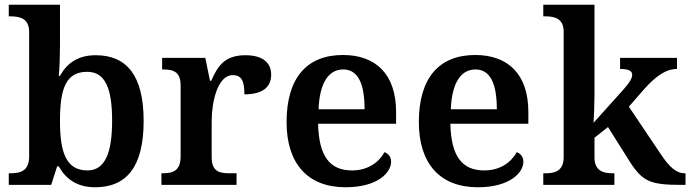

<svg xmlns="http://www.w3.org/2000/svg" viewBox="-20 -780 2912 810"><path d="M381 10C514 10 586 -76 586 -270C586 -462 514 -547 384 -547C307 -547 262 -512 233 -460H228C231 -485 233 -549 233 -584V-760H17V-711H24C67 -711 103 -701 103 -644V-120C103 -58 65 -49 25 -49H17V0H196L221 -78H228C257 -26 304 10 381 10ZM349 -61C260 -61 233 -135 233 -270C233 -410 260 -477 348 -477C423 -477 453 -409 453 -271C453 -135 423 -61 349 -61Z M661 0H978V-49H947C906 -49 873 -57 873 -116V-270C873 -347 897 -463 962 -463C1000 -463 1011 -437 1011 -382C1086 -382 1124 -411 1124 -465C1124 -514 1090 -547 1016 -547C931 -547 900 -506 871 -439H866L846 -536H664V-487H667C711 -487 742 -478 742 -419V-121C742 -58 709 -49 664 -49H661Z M1438 10C1572 10 1630 -51 1630 -98C1630 -119 1617 -133 1602 -138C1579 -96 1533 -61 1465 -61C1372 -61 1325 -120 1322 -258H1651V-308C1651 -466 1566 -548 1427 -548C1275 -548 1189 -452 1189 -265C1189 -91 1277 10 1438 10ZM1518 -319H1324C1328 -428 1365 -487 1428 -487C1493 -487 1518 -422 1518 -319Z M1996 10C2130 10 2188 -51 2188 -98C2188 -119 2175 -133 2160 -138C2137 -96 2091 -61 2023 -61C1930 -61 1883 -120 1880 -258H2209V-308C2209 -466 2124 -548 1985 -548C1833 -548 1747 -452 1747 -265C1747 -91 1835 10 1996 10ZM2076 -319H1882C1886 -428 1923 -487 1986 -487C2051 -487 2076 -422 2076 -319Z M2272 0H2572V-49H2563C2529 -49 2488 -57 2488 -115V-199L2545 -244L2635 -101C2691 -13 2723 0 2858 0H2872V-49H2869C2831 -49 2802 -78 2766 -132L2633 -330L2695 -401C2747 -460 2790 -489 2836 -489V-536H2596V-489C2629 -489 2647 -482 2647 -465C2647 -451 2639 -435 2609 -401L2484 -262C2485 -268 2488 -341 2488 -376V-760H2272V-711H2283C2317 -711 2358 -703 2358 -647V-117C2358 -57 2318 -49 2283 -49H2272Z"/></svg>

Font: Noto Serif Ethiopic SemiBold
Style: Regular
Weight: 600
Designer: Monotype Design Team
Foundry: Monotype Imaging Inc.
Version: Version 2.102